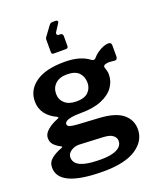

<svg xmlns="http://www.w3.org/2000/svg" viewBox="-172 -898 977 1177"><g transform="rotate(-20 316.5 -309.0)"><path d="M256.3 -608.5Q242.4 -608.5 242.4 -621.9V-705.7Q242.4 -709.2 243.7 -712.1Q244.9 -715 245.6 -716.7L293 -781.4Q297.8 -788.3 303.7 -790.7Q309.5 -793.1 320.5 -793.1H337.1Q343.6 -793.1 347.3 -787.4Q350.9 -781.7 346.8 -776.6L316.1 -729Q309.8 -720.7 312.6 -713.2Q315.4 -705.7 323.6 -705.7H332.4Q351 -705.7 351 -687.5V-625Q351 -608.5 336.2 -608.5H256.3ZM591.4 -552.8Q600.3 -552.8 605.7 -548Q611.1 -543.2 611.1 -531.3V-463.4Q611.1 -449.3 604.9 -443.5Q598.7 -437.7 587.7 -440.3Q575.1 -442.1 562.8 -442.7Q550.4 -443.2 540.6 -441.2Q514.4 -437.5 520.6 -418.2Q523.4 -409.5 526.8 -398.5Q530.2 -387.5 530.2 -372.6Q530.2 -327.9 503.5 -290.6Q476.8 -253.4 423 -231.2Q369.2 -209 289 -209Q249.1 -209 225.1 -204.5Q201.2 -200 190.7 -192.4Q180.2 -184.8 180.2 -175.7Q180.2 -162.7 195.3 -157.5Q210.5 -152.4 242.9 -150.1L385.7 -141.7Q487.7 -135.5 535.1 -96.7Q582.4 -57.8 582.4 3.3Q582.4 79 510.1 127Q437.9 175 297.8 175Q152.9 175 80 142.8Q7.2 110.5 7.2 45.5Q7.2 11 34 -10.9Q60.8 -32.8 102.8 -48.1Q115.9 -52.7 102.8 -59.1Q78.5 -71 61.7 -88.5Q44.8 -105.9 44.8 -132.6Q44.8 -152.9 58.1 -169.5Q71.4 -186.2 93.3 -200.2Q115.3 -214.3 141.7 -224.4Q147 -226.4 148.9 -229.6Q150.7 -232.7 143.6 -236.4Q96.9 -258 71.8 -291.9Q46.8 -325.9 46.8 -371.9Q46.8 -446.1 111.2 -492.1Q175.6 -538 299.5 -538Q354.5 -538 394.6 -525.8Q434.6 -513.6 459.6 -493Q466.8 -487.6 474.3 -488.1Q481.9 -488.7 486.9 -494.9Q499.8 -510.7 518.1 -523.8Q536.4 -537 556.4 -544.9Q576.3 -552.8 591.4 -552.8ZM287.8 -284.8Q341 -284.8 365.4 -309.5Q389.7 -334.2 389.7 -370.3Q389.7 -410.2 365.2 -435.5Q340.8 -460.8 287.8 -460.8Q239.1 -460.8 212.1 -435.5Q185.1 -410.2 185.1 -370.3Q185.1 -333.5 211.9 -309.1Q238.8 -284.8 287.8 -284.8ZM213.6 -30.4Q194.1 -31.4 175.8 -24.3Q157.6 -17.2 145.8 -4.4Q134 8.5 134 25.9Q134 49 151 66Q168 82.9 206 91.8Q243.9 100.7 307.5 100.7Q376 100.7 411.5 82.1Q447.1 63.6 447.1 30.4Q447.1 8.6 427.8 -6.2Q408.5 -21.1 367.6 -23Z"/></g></svg>

Font: Libre Franklin Thin
Style: Regular
Weight: 100
Designer: Pablo Impallari, Rodrigo Fuenzalida, Nhung Nguyen
Foundry: Impallari Type
Version: Version 3.000